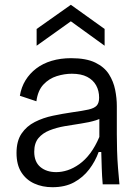

<svg xmlns="http://www.w3.org/2000/svg" viewBox="-20 -770 583 802"><path d="M199 12Q157 12 123 -3.5Q89 -19 69 -50.5Q49 -82 49 -131Q49 -181 70 -212Q91 -243 125.5 -260.5Q160 -278 200.5 -286.5Q241 -295 282 -301Q326 -307 350 -312.5Q374 -318 384 -329Q394 -340 394 -362Q394 -391 381.5 -413.5Q369 -436 344 -449Q319 -462 280 -462Q249 -462 217 -452Q185 -442 161.5 -417Q138 -392 132 -347L63 -370Q69 -406 86.5 -434.5Q104 -463 131.5 -484Q159 -505 196 -516Q233 -527 277 -527Q340 -527 378 -508.5Q416 -490 435 -460Q454 -430 461 -395Q468 -360 468 -327V-209Q468 -178 469 -141.5Q470 -105 473 -68Q476 -31 479 0H409Q406 -35 405 -68Q404 -101 403 -135H392Q378 -96 352.5 -62.5Q327 -29 289.5 -8.5Q252 12 199 12ZM215 -51Q238 -51 262.5 -59Q287 -67 311.5 -84.5Q336 -102 357 -130Q378 -158 395 -198V-296L423 -293Q408 -276 380.5 -267.5Q353 -259 319 -254Q285 -249 250.5 -243Q216 -237 187 -225.5Q158 -214 140.5 -193Q123 -172 123 -136Q123 -94 148.5 -72.5Q174 -51 215 -51ZM133 -579V-649L276 -750L417 -649V-579L276 -681Z"/></svg>

Font: Bricolage Grotesque Light
Style: Regular
Weight: 300
Designer: Mathieu Triay
Foundry: Atelier Triay
Version: Version 1.000;gftools[0.9.30]